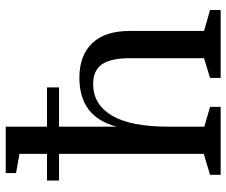

<svg xmlns="http://www.w3.org/2000/svg" viewBox="-80 -710 790 670"><g transform="rotate(-90 315.0 -375.0)"><path d="M46 -750H208V-606H345V-564H208V-363Q242 -493 379 -493Q456 -493 499 -448.5Q542 -404 542 -317V-58L615 -37V0H378V-37L447 -58V-315Q447 -385 425 -415Q403 -445 357 -445Q286 -445 247 -380Q208 -315 208 -182V-57L277 -37V0H40V-37L113 -59V-564H20V-606H113V-702L46 -714Z"/></g></svg>

Font: Ledger
Style: Regular
Weight: 400
Designer: Denis Masharov
Foundry: Denis Masharov
Version: 1.001